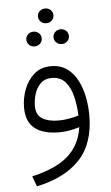

<svg xmlns="http://www.w3.org/2000/svg" viewBox="-59 -654 548 951"><g transform="rotate(-5 215.0 -178.0)"><path d="M163.6 -578.1Q163.6 -593.8 174.8 -604.2Q186 -614.7 202.1 -614.7Q218.8 -614.7 229.7 -604.2Q240.7 -593.8 240.7 -578.1Q240.7 -563 229.7 -552.2Q218.8 -541.5 202.1 -541.5Q186 -541.5 174.8 -552.2Q163.6 -563 163.6 -578.1ZM231.4 -468.8Q231.4 -483.9 242.4 -494.6Q253.4 -505.4 270 -505.4Q286.1 -505.4 297.1 -494.9Q308.1 -484.4 308.1 -468.8Q308.1 -453.6 297.1 -442.9Q286.1 -432.1 270 -432.1Q253.4 -432.1 242.4 -442.9Q231.4 -453.6 231.4 -468.8ZM96.2 -468.8Q96.2 -483.9 107.2 -494.6Q118.2 -505.4 134.8 -505.4Q150.9 -505.4 161.9 -494.9Q172.9 -484.4 172.9 -468.8Q172.9 -453.6 161.9 -442.9Q150.9 -432.1 134.8 -432.1Q118.2 -432.1 107.2 -442.9Q96.2 -453.6 96.2 -468.8ZM374.5 -68.8Q374.5 71.8 300 150.9Q225.6 230 85.4 259.3L66.4 208Q185.1 181.2 245.8 127.9Q306.6 74.7 319.8 -14.2Q297.4 -7.3 271 -2.4Q244.6 2.4 219.2 2.4Q141.1 2.4 98.4 -30.3Q55.7 -63 55.7 -135.3Q55.7 -182.1 72.8 -226.3Q89.8 -270.5 123.3 -299.1Q156.7 -327.6 206.1 -327.6Q252.9 -327.6 285.2 -304.4Q317.4 -281.2 337.2 -243.2Q356.9 -205.1 365.7 -159.4Q374.5 -113.8 374.5 -68.8ZM221.7 -56.2Q246.6 -56.2 272 -60.8Q297.4 -65.4 320.8 -72.3Q318.8 -121.6 308.1 -166.7Q297.4 -211.9 272.7 -240.5Q248 -269 205.1 -269Q169.9 -269 148.9 -248Q127.9 -227.1 118.9 -196.8Q109.9 -166.5 109.9 -138.2Q109.9 -93.3 139.9 -74.7Q169.9 -56.2 221.7 -56.2Z"/></g></svg>

Font: Vazirmatn RD UI ExtraLight
Style: Regular
Weight: 200
Designer: Saber Rastikerdar
Foundry: Saber Rastikerdar
Version: Version 33.003